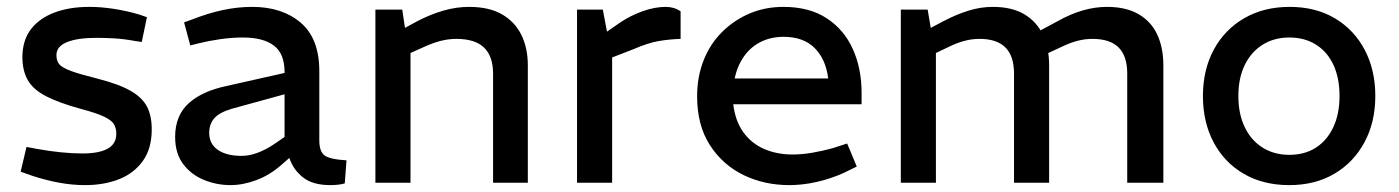

<svg xmlns="http://www.w3.org/2000/svg" viewBox="-20 -531 4065 558"><path d="M227 7Q190 7 152 0Q114 -7 74 -20L40 -32L57 -104L89 -98Q122 -92 155.5 -88.5Q189 -85 220 -85Q268 -85 293 -99Q318 -113 318 -142Q318 -158 311.5 -169.5Q305 -181 283.5 -191.5Q262 -202 217 -214Q151 -232 113.5 -251.5Q76 -271 60.5 -298.5Q45 -326 45 -367Q46 -416 71 -447.5Q96 -479 139.5 -495Q183 -511 239 -511Q275 -511 312.5 -505Q350 -499 384 -489L407 -481L392 -409L372 -412Q339 -418 311.5 -419.5Q284 -421 260 -421Q205 -421 174.5 -408.5Q144 -396 144 -371Q144 -354 152.5 -344Q161 -334 187 -324.5Q213 -315 265 -302Q327 -286 360.5 -266.5Q394 -247 407.5 -220.5Q421 -194 421 -155Q421 -99 395 -63Q369 -27 325.5 -10Q282 7 227 7Z M650 7Q610 7 573 -8Q536 -23 512.5 -54Q489 -85 489 -133Q489 -195 528 -230.5Q567 -266 638 -281L807 -319V-322Q807 -375 776 -398.5Q745 -422 686 -422Q653 -422 619 -417Q585 -412 557 -405L533 -399L515 -466L540 -475Q586 -493 628.5 -502Q671 -511 713 -511Q800 -511 854 -465Q908 -419 908 -324V-123Q908 -91 923 -79.5Q938 -68 987 -65L982 2Q972 5 960.5 6Q949 7 940 7Q889 7 860.5 -15.5Q832 -38 821 -72L798 -52Q764 -22 725 -7.5Q686 7 650 7ZM682 -78Q705 -78 730 -87.5Q755 -97 781 -115L807 -133V-257L654 -215Q617 -204 602.5 -187Q588 -170 588 -145Q588 -113 613 -95.5Q638 -78 682 -78Z M1071 0V-503H1149L1157 -450L1192 -469Q1230 -489 1268 -500Q1306 -511 1343 -511Q1402 -511 1439.5 -489Q1477 -467 1495.5 -429Q1514 -391 1514 -341V0H1413V-317Q1413 -367 1387 -392.5Q1361 -418 1306 -418Q1283 -418 1260 -412Q1237 -406 1211 -394L1173 -377V0Z M1657 0V-503H1732L1744 -439L1783 -466Q1813 -486 1848 -498.5Q1883 -511 1915 -511Q1926 -511 1937 -508Q1948 -505 1958 -498V-418Q1925 -417 1893.5 -411.5Q1862 -406 1821 -388L1759 -364V0Z M2274 7Q2201 7 2140.5 -22.5Q2080 -52 2043 -109.5Q2006 -167 2006 -251Q2006 -308 2025 -356Q2044 -404 2079 -438.5Q2114 -473 2159 -492Q2204 -511 2257 -511Q2332 -511 2382.5 -478Q2433 -445 2458.5 -388.5Q2484 -332 2484 -261V-228H2111Q2117 -179 2140.5 -146.5Q2164 -114 2201 -98Q2238 -82 2283 -82Q2311 -82 2340 -87Q2369 -92 2399 -100L2442 -114L2470 -47L2431 -28Q2393 -11 2352.5 -2Q2312 7 2274 7ZM2115 -303H2387Q2380 -359 2347.5 -391.5Q2315 -424 2257 -424Q2221 -424 2191.5 -409.5Q2162 -395 2142.5 -367.5Q2123 -340 2115 -303Z M2598 0V-503H2676L2685 -450L2721 -469Q2759 -489 2794.5 -500Q2830 -511 2865 -511Q2921 -511 2957 -489.5Q2993 -468 3011 -430Q3029 -392 3029 -341V0H2927V-317Q2927 -368 2902 -393Q2877 -418 2827 -418Q2805 -418 2784 -412.5Q2763 -407 2742 -397L2700 -377V0ZM3256 0V-317Q3256 -368 3231 -393Q3206 -418 3155 -418Q3133 -418 3112 -412.5Q3091 -407 3070 -397L3018 -373L2995 -438L3053 -469Q3090 -490 3126 -500.5Q3162 -511 3197 -511Q3253 -511 3289.5 -489.5Q3326 -468 3343.5 -430Q3361 -392 3361 -341V0Z M3727 7Q3651 7 3594.5 -26Q3538 -59 3507 -117.5Q3476 -176 3476 -252Q3476 -328 3507.5 -386.5Q3539 -445 3596 -478Q3653 -511 3728 -511Q3804 -511 3860 -477.5Q3916 -444 3946.5 -385.5Q3977 -327 3977 -252Q3977 -176 3945.5 -117.5Q3914 -59 3858 -26Q3802 7 3727 7ZM3727 -81Q3772 -81 3804.5 -102Q3837 -123 3855 -161.5Q3873 -200 3873 -252Q3873 -304 3855.5 -342Q3838 -380 3805 -401Q3772 -422 3727 -422Q3683 -422 3649.5 -401Q3616 -380 3597.5 -342Q3579 -304 3579 -252Q3579 -200 3597.5 -161.5Q3616 -123 3649.5 -102Q3683 -81 3727 -81Z"/></svg>

Font: REM
Style: Regular
Weight: 400
Designer: Octavio Pardo
Foundry: Ashler Design
Version: Version 1.005;gftools[0.9.28]